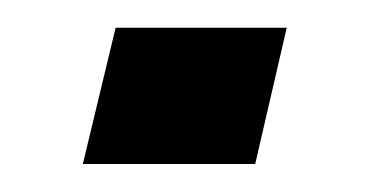

<svg xmlns="http://www.w3.org/2000/svg" viewBox="-20 -117 264 137"><path d="M162.1 0H39.1L62.5 -97.2H184.6Z"/></svg>

Font: Lateef
Style: Bold
Weight: 700
Designer: SIL International
Foundry: SIL International
Version: Version 4.200